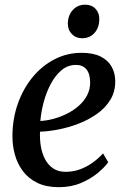

<svg xmlns="http://www.w3.org/2000/svg" viewBox="-20 -787 540 818"><path d="M441 -96Q427 -75.5 397.2 -50.5Q367.5 -25.5 325.2 -7.5Q283 10.5 230.5 10.5Q177 10.5 139 -8Q101 -26.5 77.5 -58Q54 -89.5 43.2 -128.8Q32.5 -168 33 -209.5Q33.5 -281.5 56 -345.2Q78.5 -409 118.5 -457.8Q158.5 -506.5 212 -534.2Q265.5 -562 328 -562Q377 -562 408.5 -546.2Q440 -530.5 455.2 -503.5Q470.5 -476.5 471 -442.5Q471.5 -396.5 449.8 -361.2Q428 -326 391.8 -300.8Q355.5 -275.5 312.5 -259.2Q269.5 -243 227 -235Q184.5 -227 150.5 -226Q149 -193 154.2 -162.5Q159.5 -132 172.5 -107.8Q185.5 -83.5 207 -69.2Q228.5 -55 259.5 -55Q291 -55 319.2 -65Q347.5 -75 372.8 -92.8Q398 -110.5 419 -133.5ZM304 -510.5Q269 -510.5 242.2 -488Q215.5 -465.5 196.5 -429.8Q177.5 -394 166.2 -352.2Q155 -310.5 152 -271.5Q179.5 -273 209 -281Q238.5 -289 266.2 -303Q294 -317 316.2 -336.8Q338.5 -356.5 351.5 -381.8Q364.5 -407 364 -437Q363.5 -473.5 347.8 -492Q332 -510.5 304 -510.5ZM329.5 -624Q303 -624 285.8 -642.2Q268.5 -660.5 269 -688.5Q270 -722.5 290.5 -744.8Q311 -767 343 -767Q371 -767 387.2 -749.2Q403.5 -731.5 403 -705.5Q403 -670 383 -647Q363 -624 329.5 -624Z"/></svg>

Font: Merriweather 36pt Medium
Style: Italic
Weight: 500
Italic angle: -7.8°
Version: Version 2.101